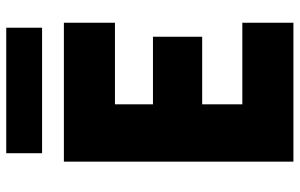

<svg xmlns="http://www.w3.org/2000/svg" viewBox="-189 -751 940 602"><g transform="rotate(-90 281.0 -450.0)"><path d="M75.2 0V-719.7H510.7V-559.6H254.9V-440.4H466.8V-286.1H254.9V-160.2H510.7V0ZM101.6 -788.1V-900.4H495.1V-788.1Z"/></g></svg>

Font: Reddit Mono Black
Style: Regular
Weight: 900
Monospace: yes
Designer: Stephen Hutchings
Foundry: Reddit
Version: Version 1.014